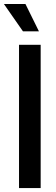

<svg xmlns="http://www.w3.org/2000/svg" viewBox="-38 -955 285 975"><path d="M168.5 -727.5V0H58.6V-727.5ZM78.6 -795.9 -18.1 -934.6H91.3L159.7 -795.9Z"/></svg>

Font: Inter Tight Medium
Style: Regular
Weight: 500
Designer: Rasmus Andersson
Foundry: rsms
Version: Version 3.004; ttfautohint (v1.8.4.7-5d5b)